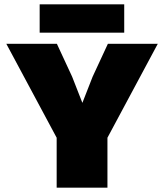

<svg xmlns="http://www.w3.org/2000/svg" viewBox="-20 -861 753 881"><path d="M550 -841V-711H162V-841ZM704 -660 473 -229V0H240V-229L9 -660H241L311 -509L358 -389L405 -509L475 -660Z"/></svg>

Font: Elaine Sans Black
Style: Regular
Weight: 900
Designer: Wei Huang
Foundry: Wei Huang
Version: Version 2.001;December 24, 2019;FontCreator 12.0.0.2547 64-b